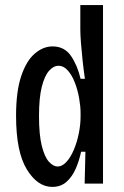

<svg xmlns="http://www.w3.org/2000/svg" viewBox="-20 -720 487 753"><path d="M185 13Q127 13 85 -56Q43 -125 43 -266Q43 -361 63 -421Q83 -481 116 -509.5Q149 -538 186 -538Q233 -538 258.5 -500.5Q284 -463 296 -411H313Q308 -445 304 -482Q300 -519 297.5 -551.5Q295 -584 295 -605V-700H384V0H312L315 -125H298Q291 -91 277.5 -59.5Q264 -28 241.5 -7.5Q219 13 185 13ZM206 -67Q224 -67 240.5 -85Q257 -103 269.5 -132.5Q282 -162 289 -196.5Q296 -231 296 -263V-277Q296 -302 290.5 -334Q285 -366 274 -395Q263 -424 246.5 -443Q230 -462 209 -462Q190 -462 172.5 -442.5Q155 -423 144 -380Q133 -337 133 -265Q133 -191 144 -147.5Q155 -104 172 -85.5Q189 -67 206 -67Z"/></svg>

Font: Bricolage Grotesque 10pt Condensed
Style: Regular
Weight: 400
Width: 3
Designer: Mathieu Triay
Foundry: Atelier Triay
Version: Version 1.000; ttfautohint (v1.8.4.7-5d5b);gftools[0.9.29]